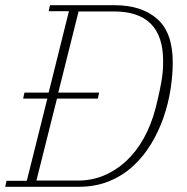

<svg xmlns="http://www.w3.org/2000/svg" viewBox="-27 -718 719 738"><path d="M-2 -23H76L155 -339H62L67 -362H160L238 -675H160L165 -698H414Q517 -698 577 -645.5Q637 -593 637 -478Q637 -429 628.5 -374.5Q620 -320 601.5 -266.5Q583 -213 554 -165Q525 -117 485 -80Q445 -43 392.5 -21.5Q340 0 275 0H-7ZM113 -24H274Q325 -24 371.5 -43Q418 -62 457 -98Q496 -134 525 -185.5Q554 -237 571 -302Q581 -342 587 -371Q593 -400 596 -421.5Q599 -443 599.5 -457.5Q600 -472 600 -484Q600 -674 411 -674H275L197 -362H354L349 -339H192Z"/></svg>

Font: IBM Plex Serif ExtraLight
Style: Italic
Weight: 200
Italic angle: -14°
Designer: Mike Abbink, Paul van der Laan, Pieter van Rosmalen
Foundry: Bold Monday
Version: Version 2.5